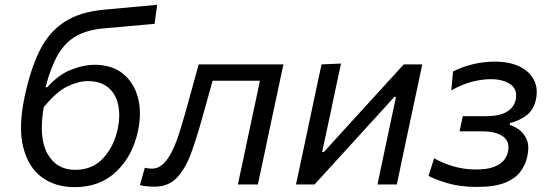

<svg xmlns="http://www.w3.org/2000/svg" viewBox="-20 -762 2274 793"><path d="M288 11Q208.5 11 152.5 -30.2Q96.5 -71.5 75.8 -154.5Q55 -237.5 82 -363.5Q106 -477 144 -553.2Q182 -629.5 245.8 -671.2Q309.5 -713 410 -722Q422 -723 448.8 -725.5Q475.5 -728 508.5 -731Q541.5 -734 573.8 -737Q606 -740 629 -742L618.5 -663.5Q596.5 -661.5 565 -658.8Q533.5 -656 501.2 -653Q469 -650 444 -647.8Q419 -645.5 409.5 -645Q338 -638.5 292.5 -611.8Q247 -585 218 -533.8Q189 -482.5 168 -401.5H175Q222.5 -454.5 274.8 -474.5Q327 -494.5 370 -494.5Q442.5 -494.5 488 -457.5Q533.5 -420.5 549.8 -358.5Q566 -296.5 550 -221.5Q528 -118 460.5 -53.5Q393 11 288 11ZM342 -427Q304 -427 258.2 -405Q212.5 -383 160.5 -319Q139 -192 176.5 -126.2Q214 -60.5 290.5 -60.5Q362.5 -60.5 407 -109.5Q451.5 -158.5 466.5 -231Q477.5 -283.5 468.2 -328.2Q459 -373 427.8 -400Q396.5 -427 342 -427Z M618 9Q605 9 587.5 7.5Q570 6 558 2.5L578 -69Q586 -67 594.2 -66.2Q602.5 -65.5 607.5 -65.5Q634.5 -65.5 655.2 -86Q676 -106.5 692.2 -140.5Q708.5 -174.5 721.5 -216Q734.5 -257.5 746.5 -300Q760 -349.5 774 -399.5Q788 -449.5 800.5 -496H1150.5Q1139 -441.5 1127.8 -388.8Q1116.5 -336 1102 -268.5L1091.5 -219Q1078.5 -158 1067.8 -106.5Q1057 -55 1045 0H962.5Q974.5 -55 985.2 -106.5Q996 -158 1009 -219L1019.5 -268.5Q1029.5 -315.5 1037.8 -353.5Q1046 -391.5 1053.5 -428.5H858Q847 -389 835.8 -348.5Q824.5 -308 813.5 -269Q792 -191 768.8 -128Q745.5 -65 710.5 -28Q675.5 9 618 9Z M1202.5 0Q1214.5 -55.5 1225.2 -106.5Q1236 -157.5 1249 -218.5L1259.5 -268Q1273.5 -335 1284.8 -388Q1296 -441 1308 -496L1388.5 -499.5Q1377 -447 1366.5 -397.2Q1356 -347.5 1343 -285.5L1310.5 -134H1317.5L1464.5 -295.5Q1509 -344 1555.2 -394.8Q1601.5 -445.5 1647.5 -496H1724Q1712.5 -440.5 1701.2 -388.2Q1690 -336 1675.5 -268L1665 -218.5Q1652 -157.5 1641.2 -106.2Q1630.5 -55 1619 0H1539Q1550 -53.5 1560.5 -102.2Q1571 -151 1583 -208.5L1615.5 -362H1609L1465.5 -204.5Q1420 -154.5 1373 -103Q1326 -51.5 1279 0Z M1949.5 10Q1880 10 1828 -5.5Q1776 -21 1750 -35.5L1773 -108.5Q1803 -90.5 1848.8 -76.2Q1894.5 -62 1945.5 -62Q1992.5 -62 2020.2 -72.8Q2048 -83.5 2061.2 -100.2Q2074.5 -117 2078 -135Q2087 -177 2057.8 -198.2Q2028.5 -219.5 1972.5 -219.5H1878L1891.5 -282H1983.5Q2043 -282 2073 -300.2Q2103 -318.5 2110 -350Q2118.5 -392.5 2088.2 -413.8Q2058 -435 2007 -435Q1972.5 -435 1932 -425Q1891.5 -415 1844 -389L1851 -466.5Q1883.5 -484 1929.2 -495.8Q1975 -507.5 2024.5 -507.5Q2083 -507.5 2124.2 -488Q2165.5 -468.5 2184.2 -434Q2203 -399.5 2194 -353.5Q2185.5 -309 2154.8 -285.8Q2124 -262.5 2087 -254L2085 -246Q2103 -241 2123.5 -226.8Q2144 -212.5 2155.5 -185.5Q2167 -158.5 2158 -116Q2151.5 -84.5 2131.2 -55.5Q2111 -26.5 2068 -8.2Q2025 10 1949.5 10Z"/></svg>

Font: Commissioner
Style: Italic
Weight: 400
Italic angle: -12°
Designer: Kostas Bartsokas
Foundry: Kostas Bartsokas
Version: Version 1.000; ttfautohint (v1.8.3)